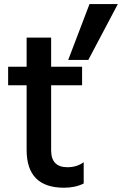

<svg xmlns="http://www.w3.org/2000/svg" viewBox="-20 -879 593 933"><path d="M19.5 -464.8V-554.7H109.4V-696.3H228.5V-554.7H378.9V-464.8H228.5V-148.4Q228.5 -66.4 307.6 -66.4Q353.5 -66.4 386.7 -90.8V12.7Q345.7 33.2 291 33.2Q109.4 33.2 109.4 -150.4V-464.8ZM311.5 -587.9 415 -859.4H552.7L409.2 -587.9Z"/></svg>

Font: GenEi M Gothic v2 Medium
Style: Regular
Weight: 500
Version: Version 2.0